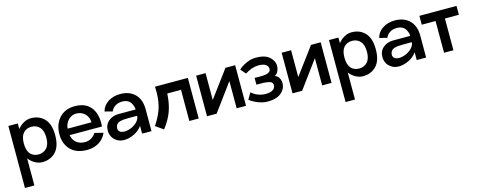

<svg xmlns="http://www.w3.org/2000/svg" viewBox="-29 -990 4454 1778"><g transform="rotate(-15 2198.0 -101.0)"><path d="M269 -404.8Q348.1 -404.8 397.5 -353Q446.8 -301.3 446.8 -194.8Q446.8 -88.4 397.5 -36.1Q348.1 16.1 269 16.1Q232.9 16.1 199.2 -2.7Q165.5 -21.5 140.1 -54.2V205.1H49.8V-389.2H140.1V-335Q165.5 -367.7 199.2 -386.2Q232.9 -404.8 269 -404.8ZM252.9 -62Q300.3 -62 331.1 -94.7Q361.8 -127.4 361.8 -194.8Q361.8 -261.7 331.5 -294.4Q301.3 -327.1 252.9 -327.1Q204.6 -327.1 175.3 -294.7Q146 -262.2 146 -194.8Q146 -127 175.3 -94.5Q204.6 -62 252.9 -62Z M575.7 -160.2Q585.4 -111.8 617.2 -86.4Q648.9 -61 699.7 -61Q731 -61 759.5 -77.9Q788.1 -94.7 801.8 -121.1L884.8 -100.1Q861.8 -45.9 812.5 -15.9Q763.2 14.2 698.7 14.2Q643.6 14.2 600.1 -3.2Q556.6 -20.5 525.9 -60.5Q495.1 -100.6 487.8 -160.2Q478 -269.5 533.7 -338.4Q589.4 -407.2 689.9 -407.2Q795.9 -407.2 845.9 -340.3Q896 -273.4 885.7 -160.2ZM688 -337.9Q642.6 -337.9 610.6 -306.2Q578.6 -274.4 572.8 -223.1H801.8Q801.3 -272.9 768.8 -304.9Q736.3 -336.9 688 -337.9Z M1125 -407.2Q1213.9 -407.2 1265.9 -355.2Q1317.9 -303.2 1317.9 -211.9V0H1228V-75.2Q1199.7 -33.7 1150.1 -9.8Q1100.6 14.2 1051.8 14.2Q1012.2 13.7 982.9 -5.9Q953.6 -25.4 940.7 -52.2Q927.7 -79.1 927.7 -107.9Q927.7 -165.5 967.3 -198.7Q1006.8 -231.9 1062 -231.9H1228Q1227.1 -248.5 1222.2 -264.4Q1217.3 -280.3 1206.5 -297.4Q1195.8 -314.5 1175 -324.7Q1154.3 -335 1126 -335Q1108.4 -335 1093 -331.3Q1077.6 -327.6 1066.9 -321.8Q1056.2 -315.9 1047.4 -309.1Q1038.6 -302.2 1033.4 -295.2Q1028.3 -288.1 1024.7 -282.2Q1021 -276.4 1019.5 -272.5L1018.1 -269L944.8 -288.1Q959 -342.8 1008.5 -375Q1058.1 -407.2 1125 -407.2ZM1075.7 -61Q1110.4 -61.5 1145.3 -77.1Q1180.2 -92.8 1203.1 -118.7Q1226.1 -144.5 1226.1 -171.9H1146Q1115.7 -171.9 1096.9 -170.2Q1078.1 -168.5 1059.6 -163.1Q1041 -157.7 1031 -145.8Q1021 -133.8 1018.1 -115.2Q1014.6 -92.8 1027.8 -77.6Q1041 -62.5 1075.7 -61Z M1455.6 -389.2H1770.5V0H1680.7V-298.8H1548.8Q1544.4 -204.1 1517.8 -131.1Q1491.2 -58.1 1434.6 15.1L1360.8 -37.1Q1420.4 -125.5 1440.9 -203.9Q1461.4 -282.2 1455.6 -389.2Z M2131.3 -389.2H2224.1V0H2134.3V-261.2L1942.4 0H1850.1V-389.2H1940.4V-131.8Z M2429.7 14.2Q2385.7 14.2 2338.9 -3.9Q2292 -22 2258.8 -48.8L2295.9 -110.8Q2318.4 -88.9 2349.1 -75.4Q2379.9 -62 2409.4 -59.6Q2439 -57.1 2465.1 -62Q2491.2 -66.9 2507.1 -81.8Q2522.9 -96.7 2522.9 -118.2Q2522.9 -134.8 2512.5 -145Q2502 -155.3 2477.3 -159.2Q2452.6 -163.1 2437.3 -163.8Q2421.9 -164.6 2386.7 -164.1Q2374 -164.1 2367.7 -164.1V-229Q2376 -229 2390.9 -228.8Q2405.8 -228.5 2415.3 -228.5Q2424.8 -228.5 2438.5 -228.8Q2452.1 -229 2460.9 -230.2Q2469.7 -231.4 2480.5 -233.4Q2491.2 -235.4 2498 -238.8Q2504.9 -242.2 2511 -247.3Q2517.1 -252.4 2520 -259.5Q2522.9 -266.6 2522.9 -275.9Q2522.9 -294.9 2509.5 -308.6Q2496.1 -322.3 2473.1 -327.6Q2450.2 -333 2422.4 -331.8Q2394.5 -330.6 2362.3 -319.1Q2330.1 -307.6 2301.8 -288.1L2258.8 -337.9Q2291 -367.7 2335.9 -387.5Q2380.9 -407.2 2426.8 -407.2Q2490.2 -407.2 2528.8 -387.5Q2567.4 -367.7 2587.9 -327.1Q2605 -291 2592.5 -249.8Q2580.1 -208.5 2551.8 -198.2Q2580.1 -189 2593.5 -162.8Q2606.9 -136.7 2604.5 -107.2Q2602.1 -77.6 2586.9 -54.2Q2543.5 14.2 2429.7 14.2Z M2951.2 -389.2H3043.9V0H2954.1V-261.2L2762.2 0H2669.9V-389.2H2760.3V-131.8Z M3342.8 -404.8Q3421.9 -404.8 3471.2 -353Q3520.5 -301.3 3520.5 -194.8Q3520.5 -88.4 3471.2 -36.1Q3421.9 16.1 3342.8 16.1Q3306.6 16.1 3272.9 -2.7Q3239.3 -21.5 3213.9 -54.2V205.1H3123.5V-389.2H3213.9V-335Q3239.3 -367.7 3272.9 -386.2Q3306.6 -404.8 3342.8 -404.8ZM3326.7 -62Q3374 -62 3404.8 -94.7Q3435.5 -127.4 3435.5 -194.8Q3435.5 -261.7 3405.3 -294.4Q3375 -327.1 3326.7 -327.1Q3278.3 -327.1 3249 -294.7Q3219.7 -262.2 3219.7 -194.8Q3219.7 -127 3249 -94.5Q3278.3 -62 3326.7 -62Z M3757.8 -407.2Q3846.7 -407.2 3898.7 -355.2Q3950.7 -303.2 3950.7 -211.9V0H3860.8V-75.2Q3832.5 -33.7 3783 -9.8Q3733.4 14.2 3684.6 14.2Q3645 13.7 3615.7 -5.9Q3586.4 -25.4 3573.5 -52.2Q3560.5 -79.1 3560.5 -107.9Q3560.5 -165.5 3600.1 -198.7Q3639.6 -231.9 3694.8 -231.9H3860.8Q3859.9 -248.5 3855 -264.4Q3850.1 -280.3 3839.4 -297.4Q3828.6 -314.5 3807.9 -324.7Q3787.1 -335 3758.8 -335Q3741.2 -335 3725.8 -331.3Q3710.4 -327.6 3699.7 -321.8Q3689 -315.9 3680.2 -309.1Q3671.4 -302.2 3666.3 -295.2Q3661.1 -288.1 3657.5 -282.2Q3653.8 -276.4 3652.3 -272.5L3650.9 -269L3577.6 -288.1Q3591.8 -342.8 3641.4 -375Q3690.9 -407.2 3757.8 -407.2ZM3708.5 -61Q3743.2 -61.5 3778.1 -77.1Q3813 -92.8 3835.9 -118.7Q3858.9 -144.5 3858.9 -171.9H3778.8Q3748.5 -171.9 3729.7 -170.2Q3710.9 -168.5 3692.4 -163.1Q3673.8 -157.7 3663.8 -145.8Q3653.8 -133.8 3650.9 -115.2Q3647.5 -92.8 3660.6 -77.6Q3673.8 -62.5 3708.5 -61Z M4346.2 -389.2V-304.2H4212.4V0H4122.6V-304.2H3990.2V-389.2Z"/></g></svg>

Font: Neutral Grotesk
Style: Regular
Weight: 400
Designer: Nawras Khrais
Foundry: Nawras Khrais
Version: Version 1.000;PS 001.000;hotconv 1.0.88;makeotf.lib2.5.64775